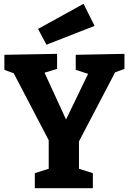

<svg xmlns="http://www.w3.org/2000/svg" viewBox="-20 -989 677 1009"><path d="M585 -609 395 -246V-102L468 -79V0H163V-79L236 -102V-252L52 -604L3 -622V-701L280 -706V-627L214 -607L327 -361L443 -601L378 -622V-701L634 -706V-627ZM180 -837 419 -969 477 -853 224 -754Z"/></svg>

Font: Bitter Pro OGT
Style: Bold
Weight: 700
Designer: Sol Matas, and Bitter project Authors
Foundry: Sol Matas
Version: Version 2.110